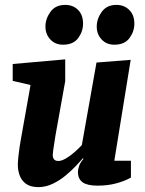

<svg xmlns="http://www.w3.org/2000/svg" viewBox="-20 -753 595 786"><path d="M137 13Q105 13 86.5 -0.5Q68 -14 60.5 -35Q53 -56 53 -78Q53 -90 55 -110Q57 -130 60 -150Q63 -170 65 -180L105 -405L32 -422V-491L247 -510V-421L207 -198Q206 -189 203 -172Q200 -155 198 -139.5Q196 -124 196 -118Q196 -107 201.5 -100.5Q207 -94 219 -94Q232 -94 250 -104.5Q268 -115 285.5 -130.5Q303 -146 315 -159L375 -497L515 -508L448 -95H516V-26Q489 -11 454.5 -2Q420 7 379 7Q338 7 318.5 -6.5Q299 -20 299 -50Q299 -58 303.5 -72.5Q308 -87 322 -103L319 -105Q309 -93 290.5 -73.5Q272 -54 248 -34Q224 -14 195.5 -0.5Q167 13 137 13ZM448 -570Q416 -570 396 -591.5Q376 -613 376 -644Q376 -676 396.5 -704.5Q417 -733 457 -733Q488 -733 509 -712.5Q530 -692 530 -656Q530 -624 510 -597Q490 -570 448 -570ZM238 -570Q206 -570 186 -591.5Q166 -613 166 -644Q166 -676 186.5 -704.5Q207 -733 247 -733Q279 -733 299.5 -712.5Q320 -692 320 -656Q320 -624 300 -597Q280 -570 238 -570Z"/></svg>

Font: Faustina Light ExtraBold
Style: Italic
Weight: 800
Italic angle: -8°
Version: Version 1.200